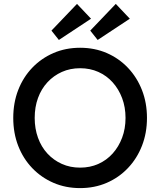

<svg xmlns="http://www.w3.org/2000/svg" viewBox="-20 -955 822 985"><path d="M48 -350Q48 -428 73.5 -493.5Q99 -559 145.5 -607.5Q192 -656 254.5 -683Q317 -710 391 -710Q465 -710 527.5 -683Q590 -656 636.5 -607Q683 -558 708.5 -492.5Q734 -427 734 -350Q734 -273 708.5 -207.5Q683 -142 636.5 -93Q590 -44 527.5 -17Q465 10 391 10Q317 10 254.5 -17Q192 -44 145.5 -92.5Q99 -141 73.5 -206.5Q48 -272 48 -350ZM624 -350Q624 -405 606.5 -451.5Q589 -498 558 -532.5Q527 -567 484.5 -586Q442 -605 391 -605Q340 -605 297.5 -586Q255 -567 223.5 -533Q192 -499 175 -452.5Q158 -406 158 -350Q158 -295 175 -248Q192 -201 223.5 -167Q255 -133 297.5 -114Q340 -95 391 -95Q442 -95 484.5 -114Q527 -133 558 -167.5Q589 -202 606.5 -248.5Q624 -295 624 -350ZM282 -750 244 -798 375 -935 447 -859ZM574 -935 646 -859 481 -750 443 -798Z"/></svg>

Font: Mach
Style: Regular
Weight: 400
Version: Version 1.002